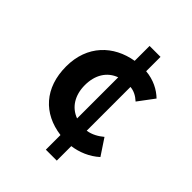

<svg xmlns="http://www.w3.org/2000/svg" viewBox="-220 -865 1030 1030"><g transform="rotate(45 295.0 -349.5)"><path d="M308 44H391V-66C444 -73 499 -95 543 -135L482 -227C458 -207 427 -188 391 -183V-515C417 -513 442 -501 466 -479L534 -570C500 -603 451 -629 391 -634V-743H308V-630C171 -607 69 -509 69 -349C69 -186 163 -86 308 -67ZM308 -193C246 -216 211 -273 211 -349C211 -425 245 -482 308 -505Z"/></g></svg>

Font: Noto Sans Mono CJK TC
Style: Bold
Weight: 700
Designer: Ryoko NISHIZUKA 西塚涼子 (kana, bopomofo & ideographs); Paul D. Hunt (Latin, Greek & Cyrillic); Sandoll Communications 산돌커뮤니
Foundry: Adobe
Version: Version 2.004;hotconv 1.0.118;makeotfexe 2.5.65603